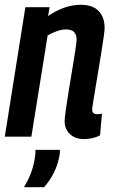

<svg xmlns="http://www.w3.org/2000/svg" viewBox="-21 -571 476 802"><path d="M85 -541H186L180 -504Q248 -551 317 -551Q366 -551 391 -525Q416 -499 416 -454Q416 -445 412.5 -419Q409 -393 403 -356.5Q397 -320 390.5 -280.5Q384 -241 378 -205Q372 -169 368 -144.5Q364 -120 364 -114Q364 -94 385 -94Q389 -94 394 -94.5Q399 -95 405 -97L397 -6Q383 2 365 6Q347 10 330 10Q293 10 271 -11Q249 -32 249 -64Q249 -77 254 -113Q259 -149 266.5 -194.5Q274 -240 281.5 -285Q289 -330 294 -363Q299 -396 299 -406Q299 -425 289 -436.5Q279 -448 255 -448Q237 -448 217 -441Q197 -434 178 -423L110 0H-1ZM127 55H229Q230 64 228 76Q221 116 204.5 149.5Q188 183 163 211H79Q99 178 110 147Q121 116 125 86Q128 70 127 55Z"/></svg>

Font: Georama SemiCondensed SemiBold
Style: Italic
Weight: 600
Width: 4
Italic angle: -9°
Designer: Jean-Baptiste Levee
Foundry: Production Type
Version: Version 1.000